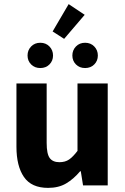

<svg xmlns="http://www.w3.org/2000/svg" viewBox="-20 -902 608 934"><path d="M214 12Q133 12 96.5 -41Q60 -94 60 -188V-496H207V-207Q207 -153 222 -133Q237 -113 269 -113Q297 -113 316 -126Q335 -139 357 -168V-496H504V0H384L373 -69H370Q338 -31 301.5 -9.5Q265 12 214 12ZM292 -713 236 -749 314 -882 392 -830ZM176 -571Q149 -571 131.5 -588.5Q114 -606 114 -632Q114 -658 131.5 -676Q149 -694 176 -694Q203 -694 220.5 -676Q238 -658 238 -632Q238 -606 220.5 -588.5Q203 -571 176 -571ZM394 -571Q367 -571 349.5 -588.5Q332 -606 332 -632Q332 -658 349.5 -676Q367 -694 394 -694Q421 -694 438.5 -676Q456 -658 456 -632Q456 -606 438.5 -588.5Q421 -571 394 -571Z"/></svg>

Font: TT Toshiba Sans
Style: Bold
Weight: 700
Designer: Paul D. Hunt
Foundry: Toshiba Corporation
Version: Version 2.020;PS 2.000;hotconv 1.0.86;makeotf.lib2.5.63406